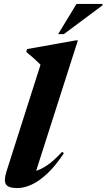

<svg xmlns="http://www.w3.org/2000/svg" viewBox="-20 -943 542 976"><path d="M186 -614Q177.5 -623 166 -633.5Q154.5 -644 141.2 -655.8Q128 -667.5 113.5 -679L117.5 -693.5L366.5 -738H376L153.5 -42.5L114 -70Q135 -68 160.8 -74.2Q186.5 -80.5 219.8 -102.8Q253 -125 296 -171.5L304.5 -164Q263 -101 221.5 -61.8Q180 -22.5 141.2 -4.8Q102.5 13 68 13Q21.5 13 10 -6.2Q-1.5 -25.5 13 -71.5ZM275.5 -769.5 369 -923H501.5L500.5 -915.5L304.5 -769.5Z"/></svg>

Font: Newsreader 60pt
Style: Bold Italic
Weight: 700
Italic angle: -17°
Designer: Hugues Gentile
Foundry: Production Type
Version: Version 1.003